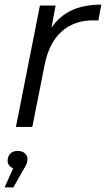

<svg xmlns="http://www.w3.org/2000/svg" viewBox="-22 -550 459 832"><path d="M417 -530 404 -461 384 -462Q299 -462 244.5 -413Q190 -364 171 -267L118 0H47L151 -526H219L201 -430Q236 -481 289 -505.5Q342 -530 417 -530ZM97 140Q97 151 93 160.5Q89 170 79 186L36 262H-2L35 179Q24 175 17.5 166.5Q11 158 11 147Q11 128 22.5 116Q34 104 54 104Q74 104 85.5 114Q97 124 97 140Z"/></svg>

Font: Montserrat Alternates
Style: Italic
Weight: 400
Italic angle: -11.3°
Designer: Julieta Ulanovsky
Foundry: Julieta Ulanovsky
Version: Version 7.200